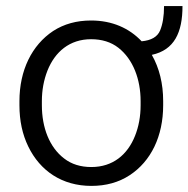

<svg xmlns="http://www.w3.org/2000/svg" viewBox="-20 -606 624 636"><path d="M44.4 -257.3C44.4 -206.1 54.2 -160.6 73.7 -120.6C112.8 -40 185.5 9.8 282.7 9.8C331.1 9.8 373.5 -2 409.2 -25.4C480.5 -71.8 520.5 -155.3 520.5 -257.3V-271C520.5 -329.1 507.8 -380.4 482.9 -424.3C557.6 -440.4 584.5 -498.5 584.5 -585.9H523.4C523.4 -552.7 519 -525.9 510.3 -504.9C501.5 -483.9 481 -472.2 449.2 -469.2C408.2 -512.7 351.6 -538.1 281.7 -538.1C233.4 -538.1 191.9 -526.4 156.2 -503.4C85.4 -456.5 44.4 -373 44.4 -271ZM118.7 -271C118.7 -307.1 125 -340.8 137.2 -372.1C162.1 -434.6 210.9 -476.1 281.7 -476.1C317.4 -476.1 347.7 -466.8 372.1 -447.8C420.9 -409.7 445.8 -343.3 445.8 -271V-257.3C445.8 -220.7 439.5 -186.5 427.2 -155.8C402.3 -93.3 353.5 -52.7 282.7 -52.7C247.1 -52.7 216.8 -62 192.4 -81.1C143.6 -118.2 118.7 -183.6 118.7 -257.3Z"/></svg>

Font: Vazirmatn Light
Style: Regular
Weight: 300
Designer: Saber Rastikerdar
Foundry: Saber Rastikerdar
Version: Version 33.003